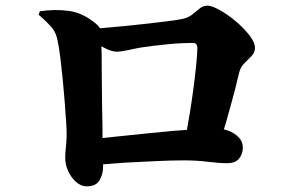

<svg xmlns="http://www.w3.org/2000/svg" viewBox="-20 -688 1040 680"><path d="M287 -28Q267 -28 249.5 -43.5Q232 -59 221.5 -82Q211 -105 211 -129Q211 -144 212.5 -157.5Q214 -171 215 -185.5Q216 -200 216 -216Q216 -230 214 -260Q212 -290 209 -329Q206 -368 202 -408.5Q198 -449 193.5 -485Q189 -521 184 -544Q179 -571 165 -588.5Q151 -606 117 -636L121 -648Q174 -656 223.5 -649.5Q273 -643 320 -604Q330 -595 334 -588Q340 -588 347 -589Q383 -592 424 -596Q465 -600 504 -604.5Q543 -609 574.5 -613Q606 -617 621 -620Q645 -624 659.5 -635.5Q674 -647 686.5 -657.5Q699 -668 715 -668Q730 -668 758 -652.5Q786 -637 814.5 -613Q843 -589 863 -563.5Q883 -538 883 -518Q883 -502 871 -489.5Q859 -477 845.5 -464Q832 -451 827 -431Q821 -404 813.5 -375Q806 -346 797.5 -315.5Q789 -285 780 -253Q776 -241 773 -230Q781 -228 789 -225Q810 -217 825 -202Q840 -187 840 -166Q840 -142 826.5 -126Q813 -110 785 -110Q756 -110 716.5 -115Q677 -120 631 -120Q589 -120 535 -117.5Q481 -115 423 -112Q383 -109 345 -106Q345 -101 345 -96Q345 -71 332.5 -49.5Q320 -28 287 -28ZM339 -524Q339 -513 340 -498Q340 -459 340.5 -411.5Q341 -364 341.5 -317.5Q342 -271 343 -235Q343 -213 343 -199Q364 -201 389 -204Q435 -209 486 -214Q537 -219 587 -224Q616 -226 642 -228Q647 -256 652 -286Q660 -335 666 -381.5Q672 -428 675.5 -464.5Q679 -501 679 -518Q679 -536 663 -536Q646 -536 623.5 -535Q601 -534 575.5 -531.5Q550 -529 525.5 -526Q501 -523 481 -520Q458 -516 433.5 -510.5Q409 -505 394 -505Q373 -505 345 -521Q342 -523 339 -524Z"/></svg>

Font: Noto Serif HK ExtraLight Black
Style: Regular
Weight: 900
Version: Version 2.002-H1;hotconv 1.1.0;makeotfexe 2.6.0